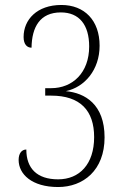

<svg xmlns="http://www.w3.org/2000/svg" viewBox="-20 -744 508 773"><path d="M214 9C315 9 401 -58 401 -191C401 -324 322 -370 245 -377C321 -393 381 -463 381 -560C381 -662 320 -724 227 -724C129 -724 75 -665 75 -595C75 -564 90 -552 107 -552C108 -635 141 -694 225 -694C299 -694 339 -644 339 -557C339 -451 272 -389 186 -389H162V-359H186C303 -359 359 -299 359 -192C359 -83 300 -22 214 -22C128 -22 86 -67 86 -142C67 -142 55 -126 55 -100C55 -43 108 9 214 9Z"/></svg>

Font: Noto Serif Devanagari Condensed ExtraLight
Style: Regular
Weight: 200
Width: 3
Designer: Universal Thirst, Indian Type Foundry and the Monotype Design Team
Foundry: Monotype Imaging Inc.
Version: Version 2.004